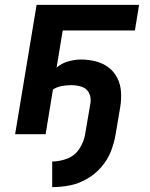

<svg xmlns="http://www.w3.org/2000/svg" viewBox="-20 -550 616 787"><path d="M194 217Q230 217 266 210Q302 203 336 183.5Q370 164 395.5 134.5Q421 105 434.5 70.5Q448 36 454 0L473 -112Q478 -143 476 -173.5Q474 -204 461 -230Q448 -256 425 -273.5Q402 -291 372.5 -298.5Q343 -306 312 -306Q287 -306 260 -298.5Q233 -291 212 -273L237 -425H533L550 -530H130L42 0H167L197 -183Q214 -194 233.5 -197.5Q253 -201 272 -201Q294 -201 314.5 -194.5Q335 -188 344.5 -169.5Q354 -151 351 -129L329 0Q324 31 305.5 59.5Q287 88 256 100Q225 112 194 112Z"/></svg>

Font: Iosevka Sparkle Oblique
Style: Bold
Weight: 700
Italic angle: -9°
Designer: Belleve Invis
Foundry: Belleve Invis
Version: Version 4.5.0; ttfautohint (v1.8.3)